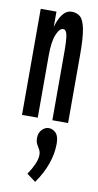

<svg xmlns="http://www.w3.org/2000/svg" viewBox="-86 -515 423 829"><g transform="rotate(10 125.0 -100.5)"><path d="M25 0V-465H94V-398Q104 -434 120.5 -455Q137 -476 160 -476Q182 -476 197 -463Q212 -450 219.5 -412Q227 -374 227 -299V0H158V-297Q158 -356 153 -376Q148 -396 136 -396Q120 -396 107 -365Q94 -334 94 -273V0ZM131 275 92 246Q108 223 118.5 199.5Q129 176 129 157Q129 144 123.5 134.5Q118 125 112 114Q106 103 106 87Q106 64 119.5 50Q133 36 149 36Q167 36 180.5 50Q194 64 194 97Q194 141 178 186Q162 231 131 275Z"/></g></svg>

Font: Inconsolata UltraCondensed Bold
Style: Regular
Weight: 700
Width: 1
Monospace: yes
Designer: Raph Levien, Cyreal, Brenton Simpson
Foundry: Raph Levien, Cyreal, Google
Version: Version 3.001; ttfautohint (v1.8.2.53-6de2)